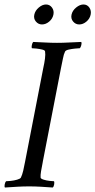

<svg xmlns="http://www.w3.org/2000/svg" viewBox="-27 -833 425 856"><path d="M227 -642Q253 -642 280 -643.5Q307 -645 335 -646Q338 -642 335.5 -632Q333 -622 329 -618Q324 -618 308.5 -616.5Q293 -615 279.5 -612Q266 -609 263 -603Q257 -591 253.5 -571.5Q250 -552 245 -530L164 -113Q164 -111 163 -107Q159 -87 156 -69.5Q153 -52 154 -41Q155 -36 167.5 -32Q180 -28 194.5 -26.5Q209 -25 214 -25Q216 -21 214.5 -11Q213 -1 208 3Q180 1 154.5 -0.5Q129 -2 103 -2Q77 -2 50.5 -0.5Q24 1 -5 3Q-8 -1 -6 -11Q-4 -21 0 -25Q6 -25 21 -26.5Q36 -28 49.5 -32Q63 -36 66 -41Q72 -53 76.5 -72Q81 -91 85 -113L166 -530Q171 -552 173.5 -571.5Q176 -591 174 -603Q174 -609 161.5 -612Q149 -615 135 -616.5Q121 -618 115 -618Q113 -622 115 -632Q117 -642 121 -646Q149 -645 175 -643.5Q201 -642 227 -642ZM345 -813Q362 -813 371.5 -799Q381 -785 377 -767Q373 -749 358 -736.5Q343 -724 326 -724Q310 -724 299 -737Q288 -750 292 -768Q296 -786 312.5 -799.5Q329 -813 345 -813ZM178 -813Q195 -813 205 -799Q215 -785 211 -767Q207 -749 192 -736.5Q177 -724 160 -724Q144 -724 133 -737Q122 -750 126 -768Q130 -786 146 -799.5Q162 -813 178 -813Z"/></svg>

Font: Amiri
Style: Italic
Weight: 400
Italic angle: 10°
Designer: Khaled Hosny
Version: Version 0.113